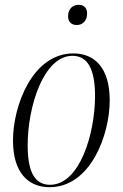

<svg xmlns="http://www.w3.org/2000/svg" viewBox="-20 -768 510 798"><path d="M299 -664C322 -664 342 -680 342 -712C342 -738 326 -748 307 -748C282 -748 263 -731 263 -700C263 -675 279 -664 299 -664ZM186 10C357 10 436 -208 436 -351C436 -490 370 -546 285 -546C115 -546 34 -329 34 -184C34 -52 96 10 186 10ZM188 0C130 0 95 -44 95 -164C95 -327 162 -536 281 -536C342 -536 375 -485 375 -369C375 -214 312 0 188 0Z"/></svg>

Font: Noto Serif Display Condensed Light
Style: Italic
Weight: 300
Width: 3
Italic angle: -12°
Designer: Monotype Design Team
Foundry: Monotype Imaging Inc.
Version: Version 2.009